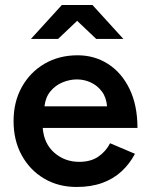

<svg xmlns="http://www.w3.org/2000/svg" viewBox="-20 -732 593 764"><path d="M285 12Q212 12 155.5 -21.5Q99 -55 66.5 -114Q34 -173 34 -250Q34 -327 67 -386Q100 -445 157.5 -478.5Q215 -512 289 -512Q356 -512 410 -477.5Q464 -443 495.5 -378Q527 -313 527 -223H150Q155 -160 196.5 -124Q238 -88 295 -88Q341 -88 371 -108.5Q401 -129 418 -162L517 -120Q496 -80 463.5 -50Q431 -20 386.5 -4Q342 12 285 12ZM157 -309H406Q403 -345 385 -368.5Q367 -392 341 -404Q315 -416 286 -416Q258 -416 229.5 -404.5Q201 -393 181 -369Q161 -345 157 -309ZM363 -577 227 -706V-712H348L471 -577ZM103 -577 226 -712H347V-706L211 -577Z"/></svg>

Font: Figtree Light SemiBold
Style: Regular
Weight: 600
Version: Version 2.002